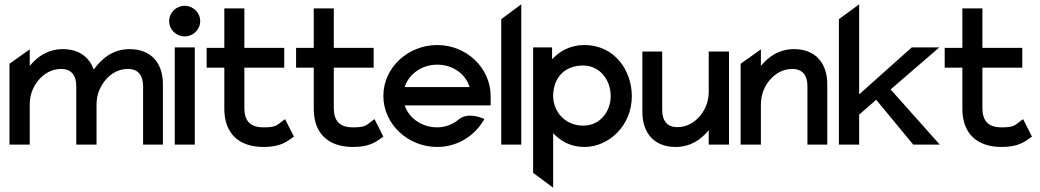

<svg xmlns="http://www.w3.org/2000/svg" viewBox="-20 -671 4824 891"><path d="M24 0H118V-186C118 -237 138 -277 164 -305C187 -330 220 -351 264 -351C312 -351 334 -320 334 -271V0H428V-186C428 -239 449 -276 474 -305C497 -330 530 -351 574 -351C622 -351 644 -320 644 -271V0H736V-281C736 -376 683 -443 582 -443C503 -443 452 -399 415 -348C394 -407 345 -443 272 -443C203 -443 154 -409 118 -365V-442L24 -375Z M765 -573C765 -533 798 -502 837 -502C876 -502 909 -533 909 -573C909 -613 876 -644 837 -644C798 -644 765 -613 765 -573ZM791 0H884V-451H791Z M939 -357H1021V-161C1023 -52 1088 11 1203 11C1279 11 1308 -11 1344 -37L1303 -118L1293 -111C1263 -89 1261 -80 1203 -80C1141 -80 1114 -110 1114 -170V-357H1299V-449H1114V-632H1021V-449H939Z M1354 -357H1436V-161C1438 -52 1503 11 1618 11C1694 11 1723 -11 1759 -37L1718 -118L1708 -111C1678 -89 1676 -80 1618 -80C1556 -80 1529 -110 1529 -170V-357H1714V-449H1529V-632H1436V-449H1354Z M1759 -226C1759 -95 1873 11 2009 11C2099 11 2178 -37 2222 -109L2228 -119L2218 -123C2217 -123 2151 -152 2109 -117C2082 -94 2047 -80 2009 -80C1938 -80 1878 -122 1858 -182H2257V-224C2257 -356 2145 -462 2009 -462C1873 -462 1759 -357 1759 -226ZM1858 -267C1877 -327 1937 -371 2009 -371C2081 -371 2141 -328 2159 -267Z M2306 0H2399V-651L2306 -582Z M2454 131 2547 200V-53C2581 -17 2627 11 2692 11C2802 11 2912 -84 2912 -225C2912 -343 2833 -462 2692 -462C2626 -462 2578 -434 2542 -396V-451H2454ZM2547 -225C2547 -308 2598 -367 2686 -367C2763 -367 2814 -301 2814 -225C2814 -156 2767 -88 2686 -88C2600 -88 2547 -156 2547 -225Z M2961 -151C2961 -56 3014 11 3115 11C3184 11 3233 -23 3269 -67V0H3363V-432H3269V-246C3269 -195 3249 -155 3223 -127C3200 -102 3167 -81 3123 -81C3075 -81 3053 -112 3053 -161V-432H2961Z M3417 0H3511V-186C3511 -237 3531 -277 3557 -305C3580 -330 3613 -351 3657 -351C3705 -351 3727 -320 3727 -271V0H3819V-281C3819 -376 3766 -443 3665 -443C3596 -443 3547 -409 3511 -365V-442L3417 -375Z M3873 0H3967V-139L4046 -208L4218 0H4341L4113 -256L4339 -451H4211L3967 -233V-651L3873 -582Z M4364 -357H4446V-161C4448 -52 4513 11 4628 11C4704 11 4733 -11 4769 -37L4728 -118L4718 -111C4688 -89 4686 -80 4628 -80C4566 -80 4539 -110 4539 -170V-357H4724V-449H4539V-632H4446V-449H4364Z"/></svg>

Font: Charger Sport
Style: Bd
Weight: 700
Designer: Jasper
Foundry: Cannot Into Space Fonts
Version: Version 1.1